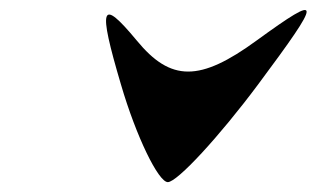

<svg xmlns="http://www.w3.org/2000/svg" viewBox="-20 -422 661 389"><path d="M225 -251C256 -145 301 -53 320 -53C339 -53 424 -145 503 -251C634 -427 635 -438 500 -340C385 -256 326 -256 257 -340C184 -428 178 -410 225 -251Z"/></svg>

Font: Venom Sans
Style: Obl
Weight: 400
Version: Version 1.001